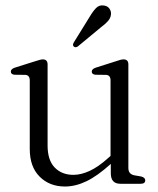

<svg xmlns="http://www.w3.org/2000/svg" viewBox="-20 -670 577 700"><path d="M88.5 -126.5V-377Q88.5 -395.5 73 -397L32.5 -397.5Q19.5 -399 19.5 -409Q19.5 -418.5 34.5 -423.5L107.5 -446.5Q128.5 -453.5 136 -453.5Q153.5 -453.5 153.5 -435V-139.5Q153.5 -86 179.5 -59.2Q205.5 -32.5 247.5 -32.5Q275.5 -32.5 307 -47Q338.5 -61.5 374.5 -94L383 -101.5V-377Q383 -395.5 367.5 -397L327.5 -397.5Q314.5 -399 314.5 -409Q314.5 -418.5 329.5 -423.5L402 -446.5Q412 -450 418.8 -451.8Q425.5 -453.5 430.5 -453.5Q448 -453.5 448 -435V-57.5Q448 -35.5 469 -31L495 -26.5Q509.5 -22.5 509.5 -12.5Q509.5 0 493 0H419Q384 0 384 -38V-72.5Q336 -29 295.8 -9.5Q255.5 10 217 10Q160.5 10 124.5 -26Q88.5 -62 88.5 -126.5ZM305.5 -606.5Q318 -628 329.8 -640.2Q341.5 -652.5 358 -650Q372 -648.5 379 -638.5Q386 -628.5 384.5 -616.5Q383 -603.5 373 -592.5Q363 -581.5 348 -570.5L263.5 -500.5Q254.5 -495 249 -500.5Q243 -505.5 249.5 -516Z"/></svg>

Font: Fraunces 72pt S050 Light
Style: Regular
Weight: 300
Version: Version 1.000; ttfautohint (v1.8.3)